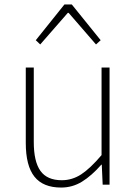

<svg xmlns="http://www.w3.org/2000/svg" viewBox="-20 -831 617 864"><path d="M96 -188V-527H132V-192Q132 -104 162 -62Q192 -20 258 -20Q305 -20 345.5 -46.5Q386 -73 437 -133V-527H473V0H442L438 -90H436Q392 -40 349 -13.5Q306 13 255 13Q174 13 135 -36Q96 -85 96 -188ZM270 -811H303L433 -650L412 -631L289 -773H285L161 -631L141 -650Z"/></svg>

Font: Merged Yaku Han JP Thin
Style: Regular
Weight: 250
Designer: Ryoko NISHIZUKA 西塚涼子 (kana, bopomofo & ideographs); Paul D. Hunt (Latin, Greek & Cyrillic); Sandoll Communications 산돌커뮤니
Foundry: Adobe
Version: Version 2.004